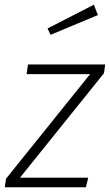

<svg xmlns="http://www.w3.org/2000/svg" viewBox="-29 -796 467 816"><path d="M418 -522 413 -485 56 -41H346L336 0H-9L-3 -37L354 -481H84L90 -522ZM370 -776 387 -732 186 -648 173 -675Z"/></svg>

Font: Fira Sans ExtraLight
Style: Italic
Weight: 275
Italic angle: -8°
Designer: Carrois Corporate & Edenspiekermann AG
Foundry: Carrois Corporate GbR & Edenspiekermann AG
Version: Version 4.203